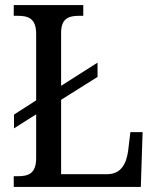

<svg xmlns="http://www.w3.org/2000/svg" viewBox="-20 -734 618 754"><path d="M34 0H533L540 -215H492L483 -140C476 -92 456 -50 401 -50H220V-342L363 -432V-488L220 -397V-605C220 -663 251 -672 293 -672H307V-714H34V-672H48C90 -672 122 -663 122 -601V-340L35 -284V-230L122 -285V-113C122 -51 90 -42 50 -42H34Z"/></svg>

Font: Noto Serif Ethiopic SmCn
Style: Regular
Weight: 400
Width: 4
Designer: Monotype Design Team
Foundry: Monotype Imaging Inc.
Version: Version 2.102